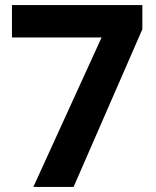

<svg xmlns="http://www.w3.org/2000/svg" viewBox="-20 -734 612 754"><path d="M111 0 379 -587H27V-714H539V-619L269 0Z"/></svg>

Font: Noto Naskh Arabic
Style: Regular
Weight: 400
Designer: Monotype Design Team, David Williams, Mohamad Dakak and Nizar Qandah
Foundry: Monotype Imaging Inc.
Version: Version 2.013